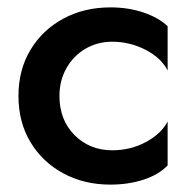

<svg xmlns="http://www.w3.org/2000/svg" viewBox="-20 -490 524 520"><path d="M141 -230Q141 -165 182 -124Q223 -83 284 -83Q334 -83 375.5 -105.5Q417 -128 434 -161V-42Q410 -17 369 -3.5Q328 10 279 10Q208 10 151.5 -20.5Q95 -51 62.5 -105Q30 -159 30 -230Q30 -301 62.5 -355Q95 -409 151.5 -439.5Q208 -470 279 -470Q328 -470 369 -456Q410 -442 434 -419V-299Q417 -333 374.5 -355Q332 -377 284 -377Q244 -377 211.5 -358Q179 -339 160 -305.5Q141 -272 141 -230Z"/></svg>

Font: Jost* Medium
Style: Regular
Weight: 500
Version: Version 3.7